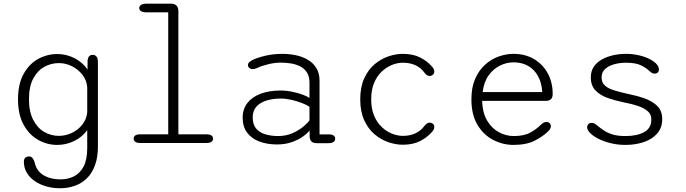

<svg xmlns="http://www.w3.org/2000/svg" viewBox="-20 -782 3754 1050"><path d="M308 247.5Q269 247.5 233.5 237.5Q198 227.5 170.2 208.5Q142.5 189.5 126.5 162.5Q110.5 135.5 110.5 102Q110.5 88 118.2 80.8Q126 73.5 138.5 73.5Q151.5 73.5 158.2 82.8Q165 92 169 104Q179.5 153.5 218.2 176.2Q257 199 310 199Q350.5 199 383.8 182.8Q417 166.5 437 128.8Q457 91 457 28V-70.5Q431 -33.5 387 -11.5Q343 10.5 292.5 10.5Q238 10.5 189 -16.8Q140 -44 109.2 -99.8Q78.5 -155.5 78.5 -239Q78.5 -323 109.2 -378Q140 -433 189 -459.8Q238 -486.5 292.5 -486.5Q344 -486.5 388.2 -463.5Q432.5 -440.5 458.5 -401.5L459 -451Q462.5 -482 486.5 -482Q515.5 -482 515.5 -442V19Q515.5 79 499.2 122.5Q483 166 454.8 193.5Q426.5 221 388.8 234.2Q351 247.5 308 247.5ZM302.5 -39Q338.5 -39 372.5 -55Q406.5 -71 429.8 -100Q453 -129 457 -167V-305Q454 -343.5 430.5 -373.5Q407 -403.5 372.8 -420.2Q338.5 -437 302.5 -437Q259 -437 221.8 -416.2Q184.5 -395.5 161.5 -352Q138.5 -308.5 138.5 -239Q138.5 -171.5 161.5 -126.8Q184.5 -82 221.8 -60.5Q259 -39 302.5 -39Z M749 0Q729.5 0 720.2 -6.2Q711 -12.5 711 -23.5Q711 -35.5 720.2 -41.5Q729.5 -47.5 749 -47.5H900V-714.5H783Q762.5 -714.5 752 -720.5Q741.5 -726.5 741.5 -738Q741.5 -749 752 -755.5Q762.5 -762 783 -762H914.5Q934.5 -762 945 -751.5Q955.5 -741 955.5 -720.5V-47.5H1107Q1126.5 -47.5 1135.8 -41.5Q1145 -35.5 1145 -23.5Q1145 -12.5 1135.8 -6.2Q1126.5 0 1107 0Z M1712 1Q1692.5 1 1683.8 -7.8Q1675 -16.5 1673.5 -32L1673 -69Q1662.5 -54 1637.8 -36Q1613 -18 1576.5 -5Q1540 8 1494.5 8Q1441 8 1398.5 -8Q1356 -24 1331.5 -56.5Q1307 -89 1307 -138.5Q1307 -185.5 1333 -218.8Q1359 -252 1405.8 -269.5Q1452.5 -287 1514 -287Q1546 -287 1578.2 -280.2Q1610.5 -273.5 1636 -264Q1661.5 -254.5 1672.5 -246.5V-330Q1672.5 -364.5 1658.2 -386.2Q1644 -408 1620.8 -419.5Q1597.5 -431 1570.2 -435.2Q1543 -439.5 1516.5 -439.5Q1482.5 -439.5 1446 -430.5Q1409.5 -421.5 1386.5 -410.5Q1379.5 -407 1373.2 -405.5Q1367 -404 1362 -404Q1350.5 -404 1343.2 -410.5Q1336 -417 1336 -426.5Q1336 -435.5 1343.5 -442.2Q1351 -449 1363 -455Q1389.5 -467.5 1432.5 -477.5Q1475.5 -487.5 1525 -487.5Q1559.5 -487.5 1595.2 -480.5Q1631 -473.5 1660.8 -456.8Q1690.5 -440 1709 -411.5Q1727.5 -383 1727.5 -340V-47H1779.5Q1796 -47 1804.5 -40.8Q1813 -34.5 1813 -23.5Q1813 -12.5 1804 -5.8Q1795 1 1774 1ZM1672.5 -197.5Q1660 -207.5 1633 -218Q1606 -228.5 1574.8 -235.8Q1543.5 -243 1517.5 -243Q1446.5 -243 1404.2 -217.2Q1362 -191.5 1362 -139.5Q1362 -101.5 1380.5 -79.2Q1399 -57 1430.8 -47.5Q1462.5 -38 1501.5 -38Q1543 -38 1577.8 -53Q1612.5 -68 1637.2 -88.2Q1662 -108.5 1672.5 -124Z M2183 9.5Q2145 9.5 2104.2 -4.2Q2063.5 -18 2028.5 -47.5Q1993.5 -77 1971.8 -124.5Q1950 -172 1950 -239Q1950 -306 1971.8 -353.5Q1993.5 -401 2028.5 -430.5Q2063.5 -460 2104.2 -473.8Q2145 -487.5 2183 -487.5Q2238 -487.5 2276.8 -468Q2315.5 -448.5 2340 -420.5Q2348 -413 2351.5 -405.5Q2355 -398 2355 -391Q2355 -379.5 2347.2 -373Q2339.5 -366.5 2330 -366.5Q2321.5 -366.5 2314.5 -371.2Q2307.5 -376 2300.5 -385.5Q2282 -411 2252.5 -425Q2223 -439 2183 -439Q2154 -439 2123.8 -427Q2093.5 -415 2067.5 -390.5Q2041.5 -366 2025.8 -328.2Q2010 -290.5 2010 -239Q2010 -187.5 2025.8 -149.8Q2041.5 -112 2067.5 -87.5Q2093.5 -63 2123.8 -51Q2154 -39 2183 -39Q2223 -39 2252.5 -53.2Q2282 -67.5 2300.5 -92.5Q2307.5 -101.5 2314.5 -106.5Q2321.5 -111.5 2330 -111.5Q2339.5 -111.5 2347.2 -105.2Q2355 -99 2355 -87.5Q2355 -80 2351.2 -72.5Q2347.5 -65 2340 -58Q2315.5 -30 2276.8 -10.2Q2238 9.5 2183 9.5Z M2788 10.5Q2730.5 10.5 2677.8 -16.5Q2625 -43.5 2591.5 -98.8Q2558 -154 2558 -239Q2558 -303.5 2578.2 -350.2Q2598.5 -397 2632 -427.5Q2665.5 -458 2706.5 -472.8Q2747.5 -487.5 2788.5 -487.5Q2852.5 -487.5 2900.8 -458.8Q2949 -430 2975.8 -380.5Q3002.5 -331 3002.5 -268Q3002.5 -249 2993.2 -239.8Q2984 -230.5 2965 -230.5H2616.5Q2618.5 -166.5 2643.2 -123.8Q2668 -81 2707.2 -59.5Q2746.5 -38 2790 -38Q2848 -38 2882.2 -58Q2916.5 -78 2937 -99Q2945 -106.5 2952.2 -110.8Q2959.5 -115 2968.5 -115Q2978.5 -115 2985.5 -108.8Q2992.5 -102.5 2992.5 -92Q2992.5 -84 2988.2 -76.8Q2984 -69.5 2975.5 -62Q2950 -36.5 2904.5 -13Q2859 10.5 2788 10.5ZM2619.5 -278.5H2945.5Q2941 -353.5 2899.2 -397.2Q2857.5 -441 2787 -441Q2750.5 -441 2714.5 -423.5Q2678.5 -406 2652.5 -370.2Q2626.5 -334.5 2619.5 -278.5Z M3400 10.5Q3359.5 10.5 3321.8 1.5Q3284 -7.5 3254.8 -22Q3225.5 -36.5 3208.2 -53.5Q3191 -70.5 3191 -86Q3191 -97 3197.8 -103.5Q3204.5 -110 3216 -110Q3224.5 -110 3231.8 -106Q3239 -102 3249.5 -93Q3265 -80 3284.5 -67.2Q3304 -54.5 3332 -46.2Q3360 -38 3401 -38Q3463.5 -38 3502.8 -59.5Q3542 -81 3542 -129Q3542 -157 3521.5 -174.5Q3501 -192 3467 -203.2Q3433 -214.5 3392 -222Q3345.5 -231.5 3304 -246Q3262.5 -260.5 3236.8 -287.2Q3211 -314 3211 -359Q3211 -393 3227.5 -417.2Q3244 -441.5 3271.8 -457Q3299.5 -472.5 3333.8 -480Q3368 -487.5 3403 -487.5Q3439 -487.5 3471.5 -480.2Q3504 -473 3529.2 -460.8Q3554.5 -448.5 3569 -433.2Q3583.5 -418 3583.5 -401.5Q3583.5 -391.5 3577 -385.5Q3570.5 -379.5 3560 -379.5Q3552 -379.5 3546 -382.8Q3540 -386 3531.5 -393.5Q3517.5 -408 3487.8 -423.5Q3458 -439 3403.5 -439Q3383.5 -439 3360.5 -435.5Q3337.5 -432 3316.8 -422.8Q3296 -413.5 3283 -397.8Q3270 -382 3270 -358Q3270 -330 3288.5 -313.8Q3307 -297.5 3339 -287.8Q3371 -278 3411.5 -269Q3460 -259.5 3503.5 -244.5Q3547 -229.5 3574.2 -202.8Q3601.5 -176 3601.5 -130.5Q3601.5 -83 3574 -51.8Q3546.5 -20.5 3500.8 -5Q3455 10.5 3400 10.5Z"/></svg>

Font: Sono ExtraLight Monospace Light
Style: Regular
Weight: 300
Version: Version 2.112